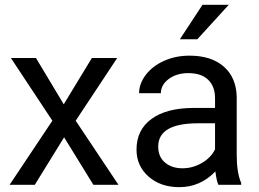

<svg xmlns="http://www.w3.org/2000/svg" viewBox="-20 -770 1080 800"><path d="M245.6 -335.4 362.8 -528.3H468.3L295.4 -267.1L473.6 0H369.1L247.1 -197.8L125 0H20L198.2 -267.1L25.4 -528.3H129.9Z M890.1 0Q882.3 -15.6 877.4 -55.7Q814.5 9.8 727.1 9.8Q648.9 9.8 598.9 -34.4Q548.8 -78.6 548.8 -146.5Q548.8 -229 611.6 -274.7Q674.3 -320.3 788.1 -320.3H876V-361.8Q876 -409.2 847.7 -437.3Q819.3 -465.3 764.2 -465.3Q715.8 -465.3 683.1 -440.9Q650.4 -416.5 650.4 -381.8H559.6Q559.6 -421.4 587.6 -458.3Q615.7 -495.1 663.8 -516.6Q711.9 -538.1 769.5 -538.1Q860.8 -538.1 912.6 -492.4Q964.4 -446.8 966.3 -366.7V-123.5Q966.3 -50.8 984.9 -7.8V0ZM740.2 -68.8Q782.7 -68.8 820.8 -90.8Q858.9 -112.8 876 -147.9V-256.3H805.2Q639.2 -256.3 639.2 -159.2Q639.2 -116.7 667.5 -92.8Q695.8 -68.8 740.2 -68.8ZM823.7 -750H933.1L802.2 -606.4H729.5Z"/></svg>

Font: Roboto
Style: Regular
Weight: 400
Designer: Google
Version: Version 2.001047; 2015